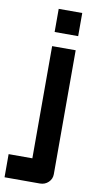

<svg xmlns="http://www.w3.org/2000/svg" viewBox="-171 -732 486 964"><g transform="rotate(10 71.5 -250.0)"><path d="M167 -500V132Q167 156 149.5 173Q132 190 106 190H-74V72H47V-500ZM47 -690H167V-572H47Z"/></g></svg>

Font: Tschichold
Style: Bold
Weight: 700
Designer: Peter Wiegel
Foundry: Peter Wiegel
Version: Version 1.000; ttfautohint (v1.3)